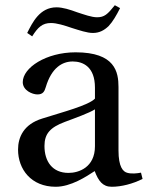

<svg xmlns="http://www.w3.org/2000/svg" viewBox="-20 -702 565 734"><path d="M84 -576 103 -563C125 -598 142 -614 175 -614C197 -614 226 -605 255 -595C284 -586 313 -576 335 -576C360 -576 378 -586 395 -602C411 -619 425 -643 439 -671L419 -682C391 -647 379 -636 351 -636C330 -636 303 -646 275 -655C248 -665 220 -674 196 -674C132 -674 104 -616 84 -576ZM49 -130C49 -55 99 12 193 12C251 12 310 -27 342 -48C356 -11 372 12 407 12C444 12 487 1 525 -18L519 -42C505 -39 483 -37 468 -41C450 -45 433 -64 433 -127V-369C433 -427 420 -502 269 -502C156 -502 67 -443 67 -388C67 -356 104 -341 123 -341C144 -341 150 -352 155 -369C177 -443 218 -467 258 -467C297 -467 343 -447 343 -367V-325C318 -299 221 -274 142 -249C70 -227 49 -177 49 -130ZM150 -144C150 -191 172 -215 228 -236C268 -251 321 -270 343 -284V-143C343 -62 281 -41 242 -41C180 -41 150 -85 150 -144Z"/></svg>

Font: Lingua Franca
Style: Regular
Weight: 400
Version: Version 1.19